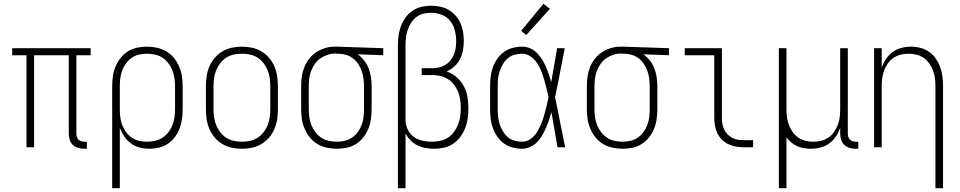

<svg xmlns="http://www.w3.org/2000/svg" viewBox="-20 -773 5040 1008"><path d="M423 8Q407 8 391 3.5Q375 -1 363 -12Q351 -23 346 -39Q341 -55 341 -71V-483H159V0H119V-483H44V-520H456V-483H381V-71Q381 -63 383.5 -54.5Q386 -46 392 -40Q398 -34 406 -31.5Q414 -29 423 -29H436V8Z M569 215V-320Q569 -346 572.5 -372Q576 -398 586 -422.5Q596 -447 612.5 -468Q629 -489 651 -503Q673 -517 699 -522.5Q725 -528 751 -528Q777 -528 803.5 -522.5Q830 -517 853 -503.5Q876 -490 893 -469Q910 -448 920.5 -423.5Q931 -399 935 -373Q939 -347 939 -320V-200Q939 -174 935.5 -148.5Q932 -123 923 -99Q914 -75 898.5 -54Q883 -33 861.5 -18.5Q840 -4 814.5 2Q789 8 764 8Q738 8 713 1.5Q688 -5 667.5 -20Q647 -35 632.5 -56.5Q618 -78 609 -102V215ZM751 -29Q772 -29 793.5 -33.5Q815 -38 833 -50Q851 -62 864 -79Q877 -96 885 -116Q893 -136 896 -157.5Q899 -179 899 -200V-320Q899 -341 896 -362.5Q893 -384 885 -404Q877 -424 864 -441Q851 -458 833 -470Q815 -482 793.5 -486.5Q772 -491 751 -491Q730 -491 709 -486Q688 -481 671 -469Q654 -457 641.5 -440Q629 -423 621.5 -403Q614 -383 611.5 -362Q609 -341 609 -320V-200Q609 -179 611.5 -158Q614 -137 621.5 -117Q629 -97 641.5 -80Q654 -63 671 -51Q688 -39 709 -34Q730 -29 751 -29Z M1250 8Q1223 8 1197 2.5Q1171 -3 1148 -16.5Q1125 -30 1107.5 -50.5Q1090 -71 1079.5 -95.5Q1069 -120 1065 -146.5Q1061 -173 1061 -200V-320Q1061 -347 1065 -373.5Q1069 -400 1079.5 -424.5Q1090 -449 1107.5 -469.5Q1125 -490 1148 -503.5Q1171 -517 1197 -522.5Q1223 -528 1250 -528Q1277 -528 1303 -522.5Q1329 -517 1352 -503.5Q1375 -490 1392.5 -469.5Q1410 -449 1420.5 -424.5Q1431 -400 1435 -373.5Q1439 -347 1439 -320V-200Q1439 -173 1435 -146.5Q1431 -120 1420.5 -95.5Q1410 -71 1392.5 -50.5Q1375 -30 1352 -16.5Q1329 -3 1303 2.5Q1277 8 1250 8ZM1250 -29Q1272 -29 1293 -33.5Q1314 -38 1332 -49.5Q1350 -61 1363.5 -78.5Q1377 -96 1385 -116Q1393 -136 1396 -157Q1399 -178 1399 -200V-320Q1399 -342 1396 -363Q1393 -384 1385 -404Q1377 -424 1363.5 -441.5Q1350 -459 1332 -470.5Q1314 -482 1293 -486.5Q1272 -491 1250 -491Q1228 -491 1207 -486.5Q1186 -482 1168 -470.5Q1150 -459 1136.5 -441.5Q1123 -424 1115 -404Q1107 -384 1104 -363Q1101 -342 1101 -320V-200Q1101 -178 1104 -157Q1107 -136 1115 -116Q1123 -96 1136.5 -78.5Q1150 -61 1168 -49.5Q1186 -38 1207 -33.5Q1228 -29 1250 -29Z M1749 8Q1723 8 1696.5 2.5Q1670 -3 1647 -16.5Q1624 -30 1607 -51Q1590 -72 1579.5 -96.5Q1569 -121 1565 -147Q1561 -173 1561 -200V-320Q1561 -346 1564.5 -371Q1568 -396 1577.5 -420Q1587 -444 1603 -464.5Q1619 -485 1640.5 -499Q1662 -513 1686.5 -520.5Q1711 -528 1737 -528Q1740 -528 1743.5 -528Q1747 -528 1750 -528L1992 -520V-483L1858 -488Q1877 -474 1892 -455Q1907 -436 1915.5 -413.5Q1924 -391 1927.5 -367.5Q1931 -344 1931 -320V-200Q1931 -174 1927.5 -148Q1924 -122 1914 -97.5Q1904 -73 1887.5 -52Q1871 -31 1849 -17Q1827 -3 1801 2.5Q1775 8 1749 8ZM1749 -29Q1770 -29 1791 -34Q1812 -39 1829 -51Q1846 -63 1858.5 -80Q1871 -97 1878.5 -117Q1886 -137 1888.5 -158Q1891 -179 1891 -200V-320Q1891 -340 1888.5 -360Q1886 -380 1879.5 -398.5Q1873 -417 1862.5 -434Q1852 -451 1836.5 -464Q1821 -477 1801.5 -483.5Q1782 -490 1763 -491H1750Q1747 -491 1744.5 -491.5Q1742 -492 1740 -492Q1719 -492 1699 -485Q1679 -478 1662 -466.5Q1645 -455 1633 -437.5Q1621 -420 1613.5 -401Q1606 -382 1603.5 -361.5Q1601 -341 1601 -320V-200Q1601 -179 1604 -157.5Q1607 -136 1615 -116Q1623 -96 1636 -79Q1649 -62 1667 -50Q1685 -38 1706.5 -33.5Q1728 -29 1749 -29Z M2069 215V-535Q2069 -561 2072.5 -586.5Q2076 -612 2085 -636Q2094 -660 2109 -681Q2124 -702 2145.5 -716.5Q2167 -731 2192.5 -737Q2218 -743 2243 -743Q2267 -743 2291 -738Q2315 -733 2335.5 -721Q2356 -709 2372 -691Q2388 -673 2397.5 -651Q2407 -629 2411 -605.5Q2415 -582 2415 -558Q2415 -533 2410.5 -509Q2406 -485 2395 -463Q2384 -441 2366 -424.5Q2348 -408 2325 -398Q2354 -388 2377 -368Q2400 -348 2414.5 -321.5Q2429 -295 2434 -265Q2439 -235 2439 -205Q2439 -179 2435.5 -152.5Q2432 -126 2422.5 -101.5Q2413 -77 2397.5 -55.5Q2382 -34 2360 -19Q2338 -4 2312 2Q2286 8 2260 8Q2237 8 2214.5 4Q2192 0 2171.5 -10Q2151 -20 2135 -36.5Q2119 -53 2109 -73V215ZM2247 -29Q2269 -29 2291 -33.5Q2313 -38 2331.5 -50Q2350 -62 2363.5 -80.5Q2377 -99 2385 -119.5Q2393 -140 2396 -162Q2399 -184 2399 -207Q2399 -228 2396 -249.5Q2393 -271 2385 -291Q2377 -311 2363.5 -328.5Q2350 -346 2332 -357.5Q2314 -369 2293 -374Q2272 -379 2250 -379H2194V-415H2250Q2268 -415 2285.5 -419Q2303 -423 2318.5 -432.5Q2334 -442 2345 -456Q2356 -470 2363 -486.5Q2370 -503 2372.5 -521Q2375 -539 2375 -557Q2375 -585 2368 -613Q2361 -641 2343.5 -663Q2326 -685 2299 -695.5Q2272 -706 2243 -706Q2223 -706 2202.5 -701Q2182 -696 2166 -683.5Q2150 -671 2138.5 -653.5Q2127 -636 2120.5 -616.5Q2114 -597 2111.5 -576.5Q2109 -556 2109 -535V-146V-140Q2110 -115 2121 -92Q2132 -69 2152.5 -54.5Q2173 -40 2197.5 -34.5Q2222 -29 2247 -29Z M2721 8Q2696 8 2671 1.5Q2646 -5 2625.5 -20Q2605 -35 2590.5 -56Q2576 -77 2567.5 -100.5Q2559 -124 2556 -149.5Q2553 -175 2553 -200V-320Q2553 -345 2556 -370.5Q2559 -396 2567.5 -419.5Q2576 -443 2590.5 -464Q2605 -485 2625.5 -500Q2646 -515 2671 -521.5Q2696 -528 2721 -528Q2743 -528 2763 -519.5Q2783 -511 2798.5 -495.5Q2814 -480 2825.5 -461.5Q2837 -443 2845.5 -423.5Q2854 -404 2861 -383.5Q2868 -363 2874 -342Q2882 -387 2889.5 -431.5Q2897 -476 2905 -520H2945Q2932 -456 2920 -391.5Q2908 -327 2894 -263Q2908 -198 2920.5 -132Q2933 -66 2947 0H2907Q2899 -46 2891 -92Q2883 -138 2875 -184Q2869 -163 2862 -142Q2855 -121 2846 -101Q2837 -81 2826 -61.5Q2815 -42 2799.5 -26.5Q2784 -11 2763.5 -1.5Q2743 8 2721 8ZM2721 -29Q2745 -29 2765.5 -43.5Q2786 -58 2799 -79Q2812 -100 2821 -122.5Q2830 -145 2837 -168.5Q2844 -192 2849.5 -216Q2855 -240 2860 -264Q2855 -287 2849 -310Q2843 -333 2836.5 -356Q2830 -379 2821 -401.5Q2812 -424 2798.5 -443.5Q2785 -463 2765 -477Q2745 -491 2721 -491Q2701 -491 2681 -485.5Q2661 -480 2646 -467Q2631 -454 2620.5 -436.5Q2610 -419 2603.5 -399.5Q2597 -380 2595 -360Q2593 -340 2593 -320V-200Q2593 -180 2595 -160Q2597 -140 2603.5 -120.5Q2610 -101 2620.5 -83.5Q2631 -66 2646 -53Q2661 -40 2681 -34.5Q2701 -29 2721 -29ZM2743 -589 2716 -611 2833 -753 2867 -727Z M3249 8Q3223 8 3196.5 2.5Q3170 -3 3147 -16.5Q3124 -30 3107 -51Q3090 -72 3079.5 -96.5Q3069 -121 3065 -147Q3061 -173 3061 -200V-320Q3061 -346 3064.5 -371Q3068 -396 3077.5 -420Q3087 -444 3103 -464.5Q3119 -485 3140.5 -499Q3162 -513 3186.5 -520.5Q3211 -528 3237 -528Q3240 -528 3243.5 -528Q3247 -528 3250 -528L3492 -520V-483L3358 -488Q3377 -474 3392 -455Q3407 -436 3415.5 -413.5Q3424 -391 3427.5 -367.5Q3431 -344 3431 -320V-200Q3431 -174 3427.5 -148Q3424 -122 3414 -97.5Q3404 -73 3387.5 -52Q3371 -31 3349 -17Q3327 -3 3301 2.5Q3275 8 3249 8ZM3249 -29Q3270 -29 3291 -34Q3312 -39 3329 -51Q3346 -63 3358.5 -80Q3371 -97 3378.5 -117Q3386 -137 3388.5 -158Q3391 -179 3391 -200V-320Q3391 -340 3388.5 -360Q3386 -380 3379.5 -398.5Q3373 -417 3362.5 -434Q3352 -451 3336.5 -464Q3321 -477 3301.5 -483.5Q3282 -490 3263 -491H3250Q3247 -491 3244.5 -491.5Q3242 -492 3240 -492Q3219 -492 3199 -485Q3179 -478 3162 -466.5Q3145 -455 3133 -437.5Q3121 -420 3113.5 -401Q3106 -382 3103.5 -361.5Q3101 -341 3101 -320V-200Q3101 -179 3104 -157.5Q3107 -136 3115 -116Q3123 -96 3136 -79Q3149 -62 3167 -50Q3185 -38 3206.5 -33.5Q3228 -29 3249 -29Z M3885 0Q3864 0 3843.5 -3.5Q3823 -7 3804 -16Q3785 -25 3770 -40Q3755 -55 3746 -74Q3737 -93 3733.5 -113.5Q3730 -134 3730 -155V-483H3575V-520H3770V-155Q3770 -139 3772.5 -123.5Q3775 -108 3781.5 -94Q3788 -80 3799 -68.5Q3810 -57 3824 -49.5Q3838 -42 3853.5 -39.5Q3869 -37 3885 -37H3934V0Z M4069 215V-520H4109V-200Q4109 -179 4111.5 -158Q4114 -137 4121.5 -117.5Q4129 -98 4141 -80.5Q4153 -63 4170.5 -51Q4188 -39 4208.5 -34Q4229 -29 4250 -29Q4271 -29 4291.5 -34Q4312 -39 4329.5 -51Q4347 -63 4359 -80.5Q4371 -98 4378.5 -117.5Q4386 -137 4388.5 -158Q4391 -179 4391 -200V-520H4431V-71Q4431 -63 4433.5 -54.5Q4436 -46 4442 -40Q4448 -34 4456.5 -31.5Q4465 -29 4473 -29H4486V8H4473Q4457 8 4441 3.5Q4425 -1 4413 -12Q4401 -23 4396 -39Q4391 -55 4391 -71V-102Q4383 -78 4368.5 -56.5Q4354 -35 4333.5 -20Q4313 -5 4288 1.5Q4263 8 4237 8Q4219 8 4200.5 5Q4182 2 4165.5 -5.5Q4149 -13 4134.5 -25Q4120 -37 4109 -52V215Z M4891 215V-320Q4891 -341 4888.5 -362Q4886 -383 4878.5 -402.5Q4871 -422 4859 -439.5Q4847 -457 4829.5 -469Q4812 -481 4791.5 -486Q4771 -491 4750 -491Q4729 -491 4708.5 -486Q4688 -481 4670.5 -469Q4653 -457 4641 -439.5Q4629 -422 4621.5 -402.5Q4614 -383 4611.5 -362Q4609 -341 4609 -320V0H4569V-520H4609V-418Q4617 -442 4631.5 -463.5Q4646 -485 4666.5 -500Q4687 -515 4712 -521.5Q4737 -528 4763 -528Q4788 -528 4813 -521.5Q4838 -515 4858.5 -500.5Q4879 -486 4893.5 -464.5Q4908 -443 4916.5 -419.5Q4925 -396 4928 -370.5Q4931 -345 4931 -320V215Z"/></svg>

Font: Iosevka SS04 Extralight
Style: Regular
Weight: 200
Monospace: yes
Designer: Belleve Invis
Foundry: Belleve Invis
Version: Version 19.0.0; ttfautohint (v1.8.4)